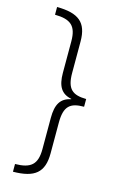

<svg xmlns="http://www.w3.org/2000/svg" viewBox="-132 -770 612 984"><g transform="rotate(15 174.5 -278.0)"><path d="M43 118V159C158 158 205 120 205 18V-145C205 -233 236 -257 309 -257V-298C236 -299 205 -323 205 -409V-575C205 -677 157 -714 43 -715V-674C125 -673 159 -647 159 -564V-397C159 -326 181 -290 235 -279V-277C181 -266 159 -230 159 -158V8C159 90 126 117 43 118Z"/></g></svg>

Font: Noto Sans Armenian Condensed ExtraLight
Style: Regular
Weight: 200
Width: 3
Designer: Monotype Design Team
Foundry: Monotype Imaging Inc.
Version: Version 2.008